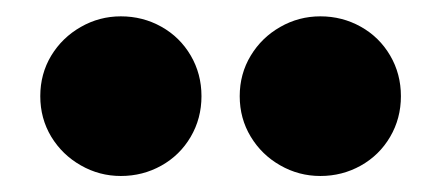

<svg xmlns="http://www.w3.org/2000/svg" viewBox="-20 -772 540 235"><path d="M29.3 -654.3Q29.3 -681.6 42.7 -703.9Q56.2 -726.1 78.9 -739Q101.6 -752 127.9 -752Q154.8 -752 177.5 -739.3Q200.2 -726.6 213.4 -704.1Q226.6 -681.6 226.6 -654.3Q226.6 -627 213.4 -604.5Q200.2 -582 177.5 -569.3Q154.8 -556.6 127.9 -556.6Q101.6 -556.6 78.9 -569.6Q56.2 -582.5 42.7 -604.7Q29.3 -627 29.3 -654.3ZM273.4 -654.3Q273.4 -681.6 286.9 -703.9Q300.3 -726.1 323 -739Q345.7 -752 372.1 -752Q398.9 -752 421.6 -739.3Q444.3 -726.6 457.5 -704.1Q470.7 -681.6 470.7 -654.3Q470.7 -627 457.5 -604.5Q444.3 -582 421.6 -569.3Q398.9 -556.6 372.1 -556.6Q345.7 -556.6 323 -569.6Q300.3 -582.5 286.9 -604.7Q273.4 -627 273.4 -654.3Z"/></svg>

Font: Wanted Sans ExtraBlack
Style: Regular
Weight: 900
Designer: Original Design by Kil Hyung-jin and Kang Hanbin, Wanted Lab, Inc; Hangeul from Source Han Sans by Jang Soo-young and Ka
Foundry: Wanted Lab, Inc.
Version: Version 1.001